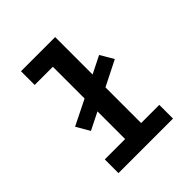

<svg xmlns="http://www.w3.org/2000/svg" viewBox="-200 -868 1001 1001"><g transform="rotate(-45 300.0 -367.5)"><path d="M99 0V-101H249V-305L153 -257L110 -331L249 -400V-634H115V-735H367V-459L463 -507L506 -434L367 -364V-101H501V0Z"/></g></svg>

Font: R Plex Mono
Style: Bold
Weight: 700
Monospace: yes
Designer: Belleve Invis
Foundry: Belleve Invis
Version: Version 31.8.0